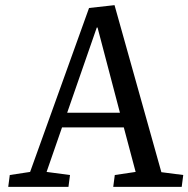

<svg xmlns="http://www.w3.org/2000/svg" viewBox="-20 -726 732 746"><path d="M425 -706 607 -57 692 -46 686 0H420L426 -46L507 -58L461 -231H221L161 -58L252 -46L246 0H12L18 -46L97 -58L326 -695ZM241 -288H446L359 -619H356Z"/></svg>

Font: Literata
Style: Italic
Weight: 400
Italic angle: -2°
Designer: Latin by Veronika Burian and Jose Scaglione. Greek by Irene Vlachou. Cyrillic by Vera Evstafieva
Foundry: TypeTogether
Version: Version 3.103;gftools[0.9.29]